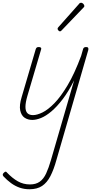

<svg xmlns="http://www.w3.org/2000/svg" viewBox="-73 -857 709 1396"><path d="M162 15Q130 15 106 -1Q82 -17 74 -54Q66 -91 85 -153L187 -500Q190 -508 194.5 -511.5Q199 -515 209 -515Q218 -515 223.5 -511Q229 -507 226 -498L126 -159Q112 -111 112 -80Q112 -49 126 -34.5Q140 -20 167 -20Q196 -20 236 -39.5Q276 -59 322.5 -106.5Q369 -154 419 -238Q469 -322 517 -451L531 -500Q533 -508 538.5 -511.5Q544 -515 554 -515Q565 -515 568 -509Q571 -503 569 -494L337 307Q318 376 293.5 423.5Q269 471 233 495Q197 519 141 519Q103 519 70 507.5Q37 496 7.5 474.5Q-22 453 -48 425Q-53 419 -53 412.5Q-53 406 -45 399Q-37 391 -32 391Q-27 391 -23 397Q17 439 57 461.5Q97 484 145 484Q188 484 216 464Q244 444 262.5 404Q281 364 298 305L466 -273Q425 -191 382.5 -135.5Q340 -80 300 -46.5Q260 -13 225 1Q190 15 162 15ZM363 -629Q358 -629 352 -635Q346 -641 346 -647Q346 -650 346.5 -652.5Q347 -655 351 -659L502 -829Q505 -834 509 -835.5Q513 -837 517 -837Q521 -837 527 -833.5Q533 -830 536.5 -824Q540 -818 540 -815Q540 -811 539.5 -808.5Q539 -806 534 -802L375 -636Q369 -629 363 -629Z"/></svg>

Font: Playwrite AU QLD Thin
Style: Regular
Weight: 250
Designer: Veronika Burian, José Scaglione
Foundry: TypeTogether
Version: Version 1.002